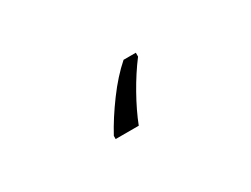

<svg xmlns="http://www.w3.org/2000/svg" viewBox="-30 -97 622 475"><g transform="rotate(-30 281.5 140.0)"><path d="M206 211Q227 172 258 130Q289 88 321 60H356V71Q331 104 308.5 144Q286 184 272 220H206Z"/></g></svg>

Font: Noto Sans Mono SemiCondensed Light
Style: Regular
Weight: 300
Width: 4
Designer: Monotype Design Team
Foundry: Monotype Imaging Inc.
Version: Version 2.014; ttfautohint (v1.8.4.7-5d5b)